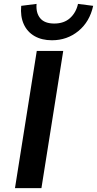

<svg xmlns="http://www.w3.org/2000/svg" viewBox="-20 -967 499 987"><path d="M57 0 169 -705H305L193 0ZM247 -760Q195 -760 157.5 -781.5Q120 -803 102 -843Q84 -883 89 -937L168 -947Q164 -901 186.5 -873.5Q209 -846 259 -846Q309 -846 340 -874Q371 -902 381 -947L459 -937Q441 -855 383 -807.5Q325 -760 247 -760Z"/></svg>

Font: Nunito Sans 7pt
Style: Bold Italic
Weight: 700
Italic angle: -9°
Version: Version 3.101;gftools[0.9.27]